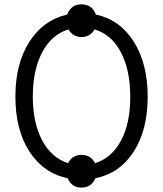

<svg xmlns="http://www.w3.org/2000/svg" viewBox="-20 -809 750 883"><path d="M417 -58.6Q493.2 -82 536.1 -161.6Q579.1 -241.2 579.1 -364.3Q579.1 -486.3 536.1 -568.4Q493.2 -650.4 415 -673.8Q394.5 -638.7 354.5 -638.7Q315.4 -638.7 294.9 -673.8Q217.8 -650.4 174.3 -568.8Q130.9 -487.3 130.9 -365.2Q130.9 -244.1 173.8 -163.6Q216.8 -83 293 -58.6Q312.5 -96.7 354.5 -96.7Q398.4 -96.7 417 -58.6ZM291 10.7Q179.7 -12.7 115.2 -112.3Q50.8 -211.9 50.8 -365.2Q50.8 -515.6 114.7 -616.2Q178.7 -716.8 289.1 -742.2Q306.6 -789.1 354.5 -789.1Q403.3 -789.1 420.9 -742.2Q532.2 -717.8 595.7 -616.7Q659.2 -515.6 659.2 -364.3Q659.2 -210.9 594.7 -111.3Q530.3 -11.7 418.9 10.7Q400.4 53.7 354.5 53.7Q309.6 53.7 291 10.7Z"/></svg>

Font: Gothic A1
Style: Regular
Weight: 400
Designer: HanYang I&C Co.,Ltd.
Foundry: HanYang I&C Co.,Ltd.
Version: Version 2.50